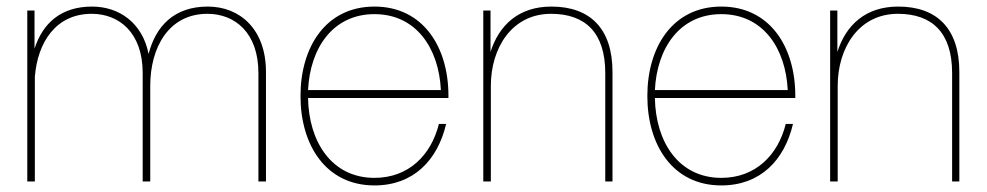

<svg xmlns="http://www.w3.org/2000/svg" viewBox="-20 -552 3001 584"><path d="M766 -330V0H789V-333C789 -464 709 -532 612 -532C510 -532 454 -473 432 -388C413 -483 342 -532 260 -532C165 -532 110 -481 85 -404V-520H63V0H86V-318C94 -422 149 -510 259 -510C342 -510 414 -453 414 -330V0H437V-291C437 -406 492 -510 611 -510C694 -510 766 -453 766 -330Z M1119 12C1238 12 1311 -65 1337 -175H1315C1291 -79 1222 -11 1119 -11C988 -11 919 -122 917 -254H1344V-261C1344 -409 1267 -532 1119 -532C971 -532 894 -409 894 -260C894 -111 971 12 1119 12ZM917 -278C923 -405 992 -509 1119 -509C1246 -509 1315 -405 1321 -278Z M1821 -330V0H1843V-333C1843 -464 1776 -532 1657 -532C1558 -532 1498 -476 1472 -394V-520H1450V0H1473V-291C1473 -406 1537 -510 1656 -510C1760 -510 1821 -453 1821 -330Z M2174 12C2293 12 2366 -65 2392 -175H2370C2346 -79 2277 -11 2174 -11C2043 -11 1974 -122 1972 -254H2399V-261C2399 -409 2322 -532 2174 -532C2026 -532 1949 -409 1949 -260C1949 -111 2026 12 2174 12ZM1972 -278C1978 -405 2047 -509 2174 -509C2301 -509 2370 -405 2376 -278Z M2876 -330V0H2898V-333C2898 -464 2831 -532 2712 -532C2613 -532 2553 -476 2527 -394V-520H2505V0H2528V-291C2528 -406 2592 -510 2711 -510C2815 -510 2876 -453 2876 -330Z"/></svg>

Font: Aspekta 50
Style: Regular
Weight: 50
Designer: Ivo Dolenc
Version: Version 2.000